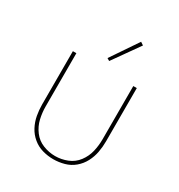

<svg xmlns="http://www.w3.org/2000/svg" viewBox="-178 -871 932 999"><g transform="rotate(30 288.0 -371.0)"><path d="M288 8Q321 8 353.5 -1Q386 -10 411.5 -31.5Q437 -53 452.5 -82.5Q468 -112 474 -144.5Q480 -177 480 -210V-530H459V-210Q459 -173 450.5 -136.5Q442 -100 419 -69.5Q396 -39 360.5 -25Q325 -11 288 -11Q251 -11 215.5 -25Q180 -39 157 -69.5Q134 -100 125.5 -136.5Q117 -173 117 -210V-530H96V-210Q96 -177 102 -144.5Q108 -112 123.5 -82.5Q139 -53 165 -31.5Q191 -10 223 -1Q255 8 288 8ZM285 -580 397 -738 379 -750 270 -589Z"/></g></svg>

Font: Iosevka Sparkle Thin
Style: Regular
Weight: 100
Designer: Belleve Invis
Foundry: Belleve Invis
Version: Version 4.5.0; ttfautohint (v1.8.3)